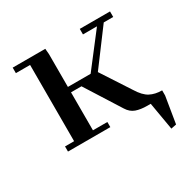

<svg xmlns="http://www.w3.org/2000/svg" viewBox="-134 -570 836 840"><g transform="rotate(-30 284.5 -150.0)"><path d="M32.2 -411.1V-439H196.8L199.2 -411.1V-245.1H314L441.9 -411.1H371.1V-439H523.9V-411.1H476.1L345.2 -235.8L439 -91.8Q462.9 -52.7 488.5 -39.3Q514.2 -25.9 548.8 -25.9V0L526.9 133.8L500 139.2L476.1 0H459Q425.8 0 402.3 -8.3Q378.9 -16.6 363.8 -41L252 -217.8H199.2V-25.9H272V0H58.1V-25.9H104V-411.1Z"/></g></svg>

Font: Dehuti
Style: Bold
Weight: 700
Version: Version 1.2